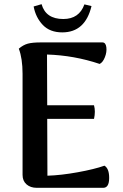

<svg xmlns="http://www.w3.org/2000/svg" viewBox="-20 -899 588 919"><path d="M278 -744Q219 -744 185 -779.5Q151 -815 141 -868L179 -879Q199 -808 283 -808Q359 -808 384 -878Q411 -871 418 -870Q388 -744 278 -744ZM480 -106Q503 -92 502.5 -46Q502 0 474 0H156Q126 0 107 -16.5Q88 -33 88 -62V-546Q88 -619 70 -666Q91 -684 113 -690Q135 -696 176 -696H470Q486 -696 489 -673Q492 -650 482 -625Q472 -600 457 -593Q335 -634 205 -638L206 -395H430Q438 -366 430 -330H206L207 -58Q272 -60 352 -74.5Q432 -89 480 -106Z"/></svg>

Font: Arima Koshi Semi Bold
Style: Regular
Weight: 600
Designer: Joana Correia and Natanael Gama
Foundry: NDISCOVER
Version: Version 1.019;PS 001.019;hotconv 1.0.88;makeotf.lib2.5.64775